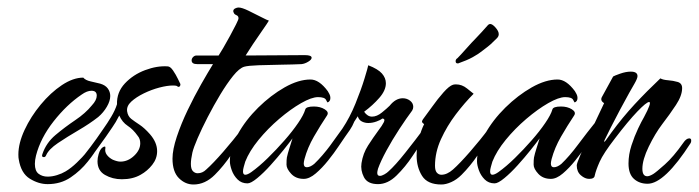

<svg xmlns="http://www.w3.org/2000/svg" viewBox="-20 -478 1863 512"><path d="M107 13Q83 13 59.5 -1.5Q36 -16 30 -53Q29 -57 29 -66Q29 -96 45.5 -131.5Q62 -167 88.5 -199Q115 -231 145 -251Q175 -271 202 -271Q208 -264 221.5 -261Q235 -258 247 -255Q261 -251 267.5 -242Q274 -233 274 -222Q274 -209 265 -193.5Q256 -178 242 -166Q219 -148 189 -130.5Q159 -113 134.5 -96.5Q110 -80 103 -64Q101 -59 97 -59Q90 -59 93 -67Q103 -97 128 -118Q153 -139 180.5 -157.5Q208 -176 225 -197Q238 -211 238 -223Q238 -236 224 -236Q212 -236 198 -226Q158 -199 123 -154.5Q88 -110 76 -63Q73 -51 73 -41Q73 -22 83 -14.5Q93 -7 107 -7Q119 -7 132 -11Q145 -15 155 -21Q170 -30 185 -44.5Q200 -59 210 -71Q233 -100 242 -100Q247 -100 240.5 -86Q234 -72 214 -47Q195 -23 168.5 -5Q142 13 107 13Z M305 0Q280 0 260 -11.5Q240 -23 240 -48Q240 -57 243 -67Q247 -81 254.5 -85.5Q262 -90 261 -83Q259 -73 265 -65Q271 -57 281 -52Q293 -47 301 -47Q321 -47 337.5 -62.5Q354 -78 354 -96Q354 -108 347 -116Q335 -133 320.5 -142.5Q306 -152 298 -170L297 -168Q289 -152 279.5 -138.5Q270 -125 262 -113Q247 -92 233.5 -73.5Q220 -55 199 -31Q192 -23 186 -23Q180 -23 180 -30Q180 -34 183 -38Q206 -66 221.5 -86.5Q237 -107 256 -135Q266 -149 276.5 -166.5Q287 -184 292 -200Q291 -232 313 -255.5Q335 -279 367 -291Q399 -303 427 -301Q434 -301 441.5 -290Q449 -279 454.5 -267.5Q460 -256 461 -254V-252Q461 -249 458.5 -247Q456 -245 451 -249Q448 -250 441 -250Q426 -250 405 -244.5Q384 -239 363.5 -229Q343 -219 330 -207Q317 -195 319 -181Q321 -168 330 -161Q339 -154 352 -145.5Q365 -137 380 -120Q399 -98 399 -75Q399 -55 386 -38.5Q373 -22 355 -12Q334 0 305 0Z M496 14Q474 14 457 -3Q440 -20 440 -55Q440 -79 451.5 -113.5Q463 -148 480.5 -184.5Q498 -221 516.5 -253.5Q535 -286 548 -307H506Q491 -307 491 -317Q491 -322 495 -326Q499 -330 504 -330H563Q567 -336 575.5 -350.5Q584 -365 593.5 -382.5Q603 -400 609.5 -413Q616 -426 616 -429Q616 -435 611.5 -437Q607 -439 605 -441Q602 -446 602 -448Q602 -453 607 -455.5Q612 -458 616 -458Q625 -458 642.5 -449.5Q660 -441 676.5 -432.5Q693 -424 697 -423Q693 -416 680 -397.5Q667 -379 654 -359.5Q641 -340 635 -330L793 -331Q811 -331 811 -324Q811 -319 802 -313.5Q793 -308 784 -307Q763 -306 730.5 -305.5Q698 -305 669.5 -304Q641 -303 631 -300Q618 -296 601.5 -275.5Q585 -255 567.5 -226Q550 -197 534 -166Q518 -135 507 -109.5Q496 -84 493 -71Q491 -62 490 -54.5Q489 -47 489 -41Q489 -27 494.5 -21.5Q500 -16 507 -16Q520 -16 530 -26Q548 -42 575.5 -73.5Q603 -105 626 -136Q640 -156 645 -156Q650 -156 645 -143Q640 -130 629 -113Q616 -94 596 -64.5Q576 -35 553 -12Q527 14 496 14Z M640 11Q624 11 613.5 0.5Q603 -10 598 -24Q593 -38 593 -48Q593 -82 614 -120Q635 -158 668.5 -191Q702 -224 739 -245Q776 -266 808 -266Q831 -266 854 -235Q856 -232 858.5 -227Q861 -222 861 -217Q861 -208 854 -205Q853 -204 849.5 -211.5Q846 -219 828 -219Q811 -219 783 -203Q755 -187 724.5 -161Q694 -135 669.5 -105Q645 -75 634 -47Q632 -40 630 -33Q628 -26 628 -21Q628 -12 634 -12Q640 -12 650 -19Q671 -34 694 -56.5Q717 -79 738.5 -103.5Q760 -128 775 -150Q790 -172 794 -186Q796 -194 817 -194Q834 -194 846 -186.5Q858 -179 852 -170Q834 -143 817 -113.5Q800 -84 792 -54Q791 -50 790.5 -47Q790 -44 790 -42Q790 -32 798 -32Q807 -32 818 -41Q839 -61 862.5 -92.5Q886 -124 911 -155Q920 -165 923 -165Q926 -165 926 -160Q926 -156 924 -152Q920 -142 913 -131.5Q906 -121 900 -113Q895 -106 883 -88Q871 -70 855 -50Q839 -30 822 -15.5Q805 -1 790 -1Q769 -1 756.5 -14.5Q744 -28 744 -39Q744 -53 745 -58Q747 -68 751.5 -82Q756 -96 760 -109Q752 -98 736 -78Q720 -58 701.5 -37.5Q683 -17 666 -3Q649 11 640 11Z M988 13Q960 13 950.5 -5.5Q941 -24 944 -43Q948 -69 961.5 -90Q975 -111 989 -130Q999 -143 1003.5 -152Q1008 -161 1000 -162Q995 -158 984 -154Q973 -150 962 -150Q953 -150 945 -154Q937 -158 934 -168Q924 -152 915 -138.5Q906 -125 898 -113Q883 -92 870 -73.5Q857 -55 836 -31Q829 -23 823 -23Q817 -23 817 -30Q817 -34 820 -38Q843 -66 858 -86.5Q873 -107 893 -135Q913 -165 928 -202Q943 -239 952 -268.5Q961 -298 962 -304Q988 -294 998.5 -282Q1009 -270 1009 -256Q1009 -237 991.5 -217Q974 -197 951 -180Q960 -167 972 -167Q985 -167 998.5 -178Q1012 -189 1019 -196Q1035 -216 1054 -216Q1065 -216 1073.5 -209.5Q1082 -203 1082 -193Q1082 -188 1079 -183Q1064 -163 1045 -134Q1026 -105 1010.5 -76.5Q995 -48 988 -28Q987 -24 986.5 -21.5Q986 -19 986 -17Q986 -9 993 -9Q998 -9 1005 -13Q1012 -17 1016 -21Q1034 -37 1061 -71Q1088 -105 1111 -136Q1125 -156 1130 -156Q1135 -156 1130.5 -143Q1126 -130 1115 -113Q1100 -92 1080.5 -62.5Q1061 -33 1037.5 -10Q1014 13 988 13Z M1157 14Q1120 14 1105.5 -9Q1091 -32 1091 -63Q1091 -86 1097 -108.5Q1103 -131 1111 -147Q1108 -149 1106 -151.5Q1104 -154 1108 -160Q1118 -173 1132.5 -193.5Q1147 -214 1162.5 -231.5Q1178 -249 1188 -252Q1191 -253 1196 -253Q1212 -253 1225.5 -242Q1239 -231 1243 -228Q1219 -204 1195.5 -173Q1172 -142 1156 -107Q1140 -72 1140 -36Q1140 -23 1145 -17.5Q1150 -12 1157 -12Q1172 -12 1188 -26Q1206 -42 1233.5 -73.5Q1261 -105 1284 -136Q1298 -156 1303 -156Q1308 -156 1303.5 -143Q1299 -130 1288 -113Q1274 -94 1254 -64.5Q1234 -35 1211 -12Q1198 1 1183.5 7.5Q1169 14 1157 14ZM1202 -309H1200Q1195 -309 1195 -315Q1195 -320 1200 -323Q1208 -331 1223.5 -348.5Q1239 -366 1249 -376Q1254 -381 1264.5 -392.5Q1275 -404 1282 -412Q1286 -414 1286 -414Q1292 -415 1301 -405Q1310 -395 1310 -387Q1310 -381 1305 -376Q1295 -366 1289 -360.5Q1283 -355 1267 -343Q1256 -334 1240.5 -325.5Q1225 -317 1202 -309Z M1299 11Q1283 11 1272.5 0.5Q1262 -10 1257 -24Q1252 -38 1252 -48Q1252 -82 1273 -120Q1294 -158 1327.5 -191Q1361 -224 1398 -245Q1435 -266 1467 -266Q1490 -266 1513 -235Q1515 -232 1517.5 -227Q1520 -222 1520 -217Q1520 -208 1513 -205Q1512 -204 1508.5 -211.5Q1505 -219 1487 -219Q1470 -219 1442 -203Q1414 -187 1383.5 -161Q1353 -135 1328.5 -105Q1304 -75 1293 -47Q1291 -40 1289 -33Q1287 -26 1287 -21Q1287 -12 1293 -12Q1299 -12 1309 -19Q1330 -34 1353 -56.5Q1376 -79 1397.5 -103.5Q1419 -128 1434 -150Q1449 -172 1453 -186Q1455 -194 1476 -194Q1493 -194 1505 -186.5Q1517 -179 1511 -170Q1493 -143 1476 -113.5Q1459 -84 1451 -54Q1450 -50 1449.5 -47Q1449 -44 1449 -42Q1449 -32 1457 -32Q1466 -32 1477 -41Q1498 -61 1521.5 -92.5Q1545 -124 1570 -155Q1579 -165 1582 -165Q1585 -165 1585 -160Q1585 -156 1583 -152Q1579 -142 1572 -131.5Q1565 -121 1559 -113Q1554 -106 1542 -88Q1530 -70 1514 -50Q1498 -30 1481 -15.5Q1464 -1 1449 -1Q1428 -1 1415.5 -14.5Q1403 -28 1403 -39Q1403 -53 1404 -58Q1406 -68 1410.5 -82Q1415 -96 1419 -109Q1411 -98 1395 -78Q1379 -58 1360.5 -37.5Q1342 -17 1325 -3Q1308 11 1299 11Z M1707 12Q1685 12 1670.5 -1Q1656 -14 1656 -42Q1656 -66 1664 -90.5Q1672 -115 1681.5 -135Q1691 -155 1697 -165Q1719 -206 1711 -206Q1704 -206 1679.5 -180.5Q1655 -155 1620 -109Q1589 -69 1579 -46.5Q1569 -24 1566 -10Q1565 -1 1551 -1Q1540 -1 1529 -10.5Q1518 -20 1518 -37Q1518 -42 1527 -63Q1536 -84 1548.5 -112Q1561 -140 1573 -165Q1585 -190 1591 -203Q1579 -210 1586 -221L1615 -274Q1618 -276 1633.5 -281.5Q1649 -287 1662 -287Q1680 -287 1680 -275Q1680 -269 1672 -255Q1669 -250 1658 -230.5Q1647 -211 1633.5 -185.5Q1620 -160 1608.5 -137.5Q1597 -115 1592 -104Q1592 -103 1591.5 -102.5Q1591 -102 1591 -101Q1591 -97 1598.5 -108Q1606 -119 1610 -124Q1640 -165 1672.5 -200Q1705 -235 1741 -269Q1748 -265 1761.5 -264Q1775 -263 1787 -259.5Q1799 -256 1799 -243Q1799 -223 1782.5 -198Q1766 -173 1746 -147Q1727 -122 1710 -87Q1693 -52 1693 -28Q1693 -8 1706 -8Q1712 -8 1722 -14Q1730 -19 1753 -39.5Q1776 -60 1802 -97Q1810 -109 1818 -109Q1822 -109 1823 -105.5Q1824 -102 1822 -97Q1752 12 1707 12Z"/></svg>

Font: The Nautigal
Style: Bold
Weight: 700
Designer: Robert E. Leuschke
Foundry: Robert E. Leuschke
Version: Version 1.100; ttfautohint (v1.8.3)